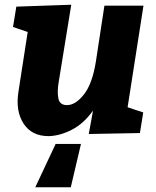

<svg xmlns="http://www.w3.org/2000/svg" viewBox="-20 -561 660 811"><path d="M185 14Q114 14 79.5 -39Q45 -92 58 -174L97 -426L35 -447L49 -533L281 -541L228 -215Q221 -174 226.5 -145.5Q232 -117 263 -117Q299 -117 334.5 -162Q370 -207 385 -301L421 -537H586L519 -108L585 -86L571 1L355 5L373 -94Q334 -39 283.5 -13Q233 13 185 14ZM129 230 215 47H322L279 230Z"/></svg>

Font: Bitter ExtraBold
Style: Italic
Weight: 800
Italic angle: -9°
Designer: Sol Matas, and Bitter project Authors
Foundry: Sol Matas
Version: Version 2.001